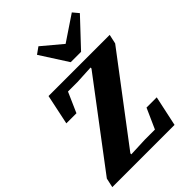

<svg xmlns="http://www.w3.org/2000/svg" viewBox="-267 -1024 1143 1143"><g transform="rotate(-45 304.0 -453.0)"><path d="M-11 0 2 -59 418 -610 400 -562 401 -595 285 -589H150L219 -621L149 -462H64L104 -652H619L606 -593L189 -42L208 -90L207 -58L326 -63H468L397 -32L468 -191H554L513 0ZM271 -904 432 -769H350L554 -906L585 -869L427 -701H340L229 -874Z"/></g></svg>

Font: Source Serif 4 Black
Style: Italic
Weight: 900
Italic angle: -12°
Designer: Frank Grießhammer
Foundry: Adobe Systems Incorporated
Version: Version 4.004;hotconv 1.0.116;makeotfexe 2.5.65601